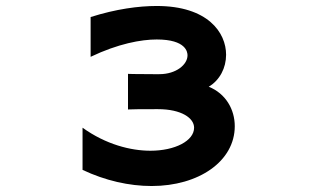

<svg xmlns="http://www.w3.org/2000/svg" viewBox="-20 -555 1040 642"><path d="M256 -128V13C332 49 412 67 487 67C645 67 765 -16 765 -133C765 -189 735 -242 678 -265C715 -287 736 -328 736 -372C736 -446 675 -535 504 -535C444 -535 368 -525 283 -498V-365C375 -409 452 -423 504 -423C603 -423 607 -380 607 -370C607 -339 569 -307 513 -307H492C423 -307 414 -308 408 -308V-189C434 -190 446 -190 508 -190C587 -190 629 -160 629 -128C629 -84 565 -51 483 -51C417 -51 334 -72 256 -128Z"/></svg>

Font: LINE Seed JP_OTF Bold
Style: Regular
Weight: 700
Designer: LINE & Fontrix & Fontworks
Version: Version 1.009